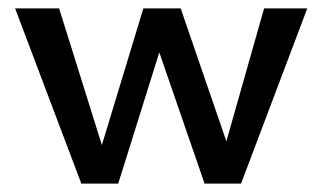

<svg xmlns="http://www.w3.org/2000/svg" viewBox="-20 -438 769 458"><path d="M610 -418H713L555 0H468L360 -313L262 0H174L16 -418H121L223 -92L322 -418H411L520 -101Z"/></svg>

Font: EauTest Semibold
Style: Regular
Weight: 600
Designer: Christian Thalmann (Catharsis Fonts)
Version: Version 0.001;PS 000.001;hotconv 1.0.88;makeotf.lib2.5.64775